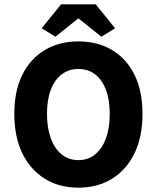

<svg xmlns="http://www.w3.org/2000/svg" viewBox="-20 -855 724 887"><path d="M342 12Q254.2 12 187.6 -28.9Q120.9 -69.9 83.5 -146.1Q46.2 -222.3 46.2 -328.9Q46.2 -435.4 83.5 -510.2Q120.9 -584.9 187.6 -624.3Q254.2 -663.8 342 -663.8Q430.3 -663.8 497 -624.3Q563.6 -584.9 601 -510.2Q638.3 -435.4 638.3 -328.9Q638.3 -222.3 601 -146.1Q563.6 -69.9 497 -28.9Q430.3 12 342 12ZM342 -115.3Q386.8 -115.3 419.2 -141.5Q451.7 -167.6 469.3 -215.7Q487 -263.7 487 -328.9Q487 -394 469.3 -440.4Q451.7 -486.7 419.2 -511.6Q386.8 -536.4 342 -536.4Q297.8 -536.4 265.1 -511.6Q232.4 -486.7 214.8 -440.4Q197.1 -394 197.1 -328.9Q197.1 -263.7 214.8 -215.7Q232.4 -167.6 265.1 -141.5Q297.8 -115.3 342 -115.3ZM236 -685.3 172.6 -724.4 262.2 -835.1H422L511.7 -724.4L448.2 -685.3L344.1 -768.8H340.1Z"/></svg>

Font: Source Sans 3 Variable
Style: Regular
Weight: 200
Designer: Paul D. Hunt
Foundry: Adobe Systems Incorporated
Version: Version 3.026